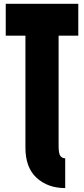

<svg xmlns="http://www.w3.org/2000/svg" viewBox="-20 -879 436 995"><path d="M317.9 95.7Q228 95.7 169.9 42.7Q111.8 -10.3 111.8 -113.3V-694.3H9.8V-859.4H385.7V-694.3H283.7V-123Q283.7 -81.5 293.5 -70.1Q303.2 -58.6 317.9 -58.6Z"/></svg>

Font: Anton SC
Style: Regular
Weight: 400
Designer: Vernon Adams
Foundry: Vernon Adams
Version: Version 2.116; ttfautohint (v1.8.4.7-5d5b)